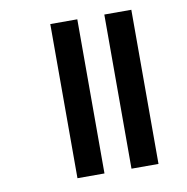

<svg xmlns="http://www.w3.org/2000/svg" viewBox="-73 -692 744 763"><g transform="rotate(-10 299.5 -311.0)"><path d="M397 0H506V-622H397ZM179 0H288V-622H179Z"/></g></svg>

Font: Noto Sans Gurmukhi SemiCondensed SemiBold
Style: Regular
Weight: 600
Width: 4
Designer: Jelle Bosma - Monotype Design Team
Foundry: Monotype Imaging Inc.
Version: Version 2.004